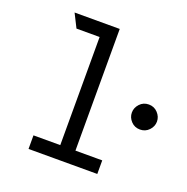

<svg xmlns="http://www.w3.org/2000/svg" viewBox="-129 -843 940 963"><g transform="rotate(20 341.5 -361.0)"><path d="M267.5 0V-696.5L348.5 -722V0ZM124.5 0V-72.5H491.5V0ZM144 -649.5 107.5 -722H348.5L321 -649.5ZM616 -282.5Q587 -282.5 568 -302.8Q549 -323 549 -349Q549 -375 568 -395.5Q587 -416 616 -416Q644.5 -416 663.8 -395.5Q683 -375 683 -349Q683 -323 663.8 -302.8Q644.5 -282.5 616 -282.5Z"/></g></svg>

Font: Overpass Mono Light
Style: Regular
Weight: 400
Monospace: yes
Version: Version 4.000